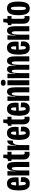

<svg xmlns="http://www.w3.org/2000/svg" viewBox="1931 -2659 739 4641"><g transform="rotate(-90 2300.5 -338.5)"><path d="M187 11Q118 11 81 -23.5Q44 -58 31 -118Q18 -178 18 -252Q18 -309 24.5 -360.5Q31 -412 49 -452Q67 -492 99.5 -515.5Q132 -539 184 -539Q249 -539 284 -503Q319 -467 329.5 -404.5Q340 -342 330 -261L139 -254Q140 -164 150.5 -123.5Q161 -83 187 -83Q206 -83 214.5 -101Q223 -119 224 -147.5Q225 -176 222 -209L334 -198Q340 -163 337.5 -126Q335 -89 319.5 -58Q304 -27 272 -8Q240 11 187 11ZM184 -441Q160 -441 151 -407.5Q142 -374 140 -317L219 -319Q222 -380 214.5 -410.5Q207 -441 184 -441Z M379 0V-302L378 -528H486L479 -336H487Q490 -412 504.5 -456.5Q519 -501 543.5 -520Q568 -539 601 -539Q656 -539 681 -489.5Q706 -440 706 -335V0H584V-300Q584 -328 582.5 -356.5Q581 -385 574 -404.5Q567 -424 550 -424Q529 -424 518.5 -396Q508 -368 504.5 -323Q501 -278 501 -229V0Z M900 7Q836 7 801 -32Q766 -71 766 -147V-431H731V-517H744Q773 -517 783 -530.5Q793 -544 796 -573L803 -629H884V-528H951V-429H884V-176Q884 -110 920 -110Q935 -110 951 -121V0Q938 4 925.5 5.5Q913 7 900 7Z M990 0V-278L989 -528H1102L1096 -324H1104Q1107 -404 1122.5 -449Q1138 -494 1162 -512.5Q1186 -531 1214 -531Q1222 -531 1227 -530L1222 -394Q1214 -397 1201 -397Q1158 -397 1136 -355Q1114 -313 1114 -217V0Z M1408 11Q1339 11 1302 -23.5Q1265 -58 1252 -118Q1239 -178 1239 -252Q1239 -309 1245.5 -360.5Q1252 -412 1270 -452Q1288 -492 1320.5 -515.5Q1353 -539 1405 -539Q1470 -539 1505 -503Q1540 -467 1550.5 -404.5Q1561 -342 1551 -261L1360 -254Q1361 -164 1371.5 -123.5Q1382 -83 1408 -83Q1427 -83 1435.5 -101Q1444 -119 1445 -147.5Q1446 -176 1443 -209L1555 -198Q1561 -163 1558.5 -126Q1556 -89 1540.5 -58Q1525 -27 1493 -8Q1461 11 1408 11ZM1405 -441Q1381 -441 1372 -407.5Q1363 -374 1361 -317L1440 -319Q1443 -380 1435.5 -410.5Q1428 -441 1405 -441Z M1749 7Q1685 7 1650 -32Q1615 -71 1615 -147V-431H1580V-517H1593Q1622 -517 1632 -530.5Q1642 -544 1645 -573L1652 -629H1733V-528H1800V-429H1733V-176Q1733 -110 1769 -110Q1784 -110 1800 -121V0Q1787 4 1774.5 5.5Q1762 7 1749 7Z M1992 11Q1923 11 1886 -23.5Q1849 -58 1836 -118Q1823 -178 1823 -252Q1823 -309 1829.5 -360.5Q1836 -412 1854 -452Q1872 -492 1904.5 -515.5Q1937 -539 1989 -539Q2054 -539 2089 -503Q2124 -467 2134.5 -404.5Q2145 -342 2135 -261L1944 -254Q1945 -164 1955.5 -123.5Q1966 -83 1992 -83Q2011 -83 2019.5 -101Q2028 -119 2029 -147.5Q2030 -176 2027 -209L2139 -198Q2145 -163 2142.5 -126Q2140 -89 2124.5 -58Q2109 -27 2077 -8Q2045 11 1992 11ZM1989 -441Q1965 -441 1956 -407.5Q1947 -374 1945 -317L2024 -319Q2027 -380 2019.5 -410.5Q2012 -441 1989 -441Z M2184 0V-302L2183 -528H2291L2284 -336H2292Q2295 -412 2309.5 -456.5Q2324 -501 2348.5 -520Q2373 -539 2406 -539Q2461 -539 2486 -489.5Q2511 -440 2511 -335V0H2389V-300Q2389 -328 2387.5 -356.5Q2386 -385 2379 -404.5Q2372 -424 2355 -424Q2334 -424 2323.5 -396Q2313 -368 2309.5 -323Q2306 -278 2306 -229V0Z M2560 0V-528H2681V0ZM2620 -572Q2586 -572 2566.5 -587Q2547 -602 2547 -630Q2547 -658 2566.5 -673Q2586 -688 2620 -688Q2655 -688 2674.5 -673Q2694 -658 2694 -630Q2694 -601 2674.5 -586.5Q2655 -572 2620 -572Z M2732 0V-292L2731 -528H2839L2832 -337H2840Q2843 -414 2856.5 -458Q2870 -502 2893 -520.5Q2916 -539 2947 -539Q2981 -539 2999.5 -521.5Q3018 -504 3025.5 -474.5Q3033 -445 3033.5 -409Q3034 -373 3033 -337H3041Q3044 -414 3058 -458Q3072 -502 3095.5 -520.5Q3119 -539 3151 -539Q3192 -539 3214 -516Q3236 -493 3245.5 -458.5Q3255 -424 3257 -388Q3259 -352 3259 -326V0H3137V-292Q3137 -326 3135.5 -356Q3134 -386 3127 -404.5Q3120 -423 3103 -423Q3074 -423 3064.5 -370Q3055 -317 3055 -231V0H2936V-289Q2936 -324 2934.5 -354.5Q2933 -385 2926 -404Q2919 -423 2901 -423Q2873 -423 2863.5 -368.5Q2854 -314 2854 -226V0Z M3469 11Q3400 11 3363 -23.5Q3326 -58 3313 -118Q3300 -178 3300 -252Q3300 -309 3306.5 -360.5Q3313 -412 3331 -452Q3349 -492 3381.5 -515.5Q3414 -539 3466 -539Q3531 -539 3566 -503Q3601 -467 3611.5 -404.5Q3622 -342 3612 -261L3421 -254Q3422 -164 3432.5 -123.5Q3443 -83 3469 -83Q3488 -83 3496.5 -101Q3505 -119 3506 -147.5Q3507 -176 3504 -209L3616 -198Q3622 -163 3619.5 -126Q3617 -89 3601.5 -58Q3586 -27 3554 -8Q3522 11 3469 11ZM3466 -441Q3442 -441 3433 -407.5Q3424 -374 3422 -317L3501 -319Q3504 -380 3496.5 -410.5Q3489 -441 3466 -441Z M3661 0V-302L3660 -528H3768L3761 -336H3769Q3772 -412 3786.5 -456.5Q3801 -501 3825.5 -520Q3850 -539 3883 -539Q3938 -539 3963 -489.5Q3988 -440 3988 -335V0H3866V-300Q3866 -328 3864.5 -356.5Q3863 -385 3856 -404.5Q3849 -424 3832 -424Q3811 -424 3800.5 -396Q3790 -368 3786.5 -323Q3783 -278 3783 -229V0Z M4182 7Q4118 7 4083 -32Q4048 -71 4048 -147V-431H4013V-517H4026Q4055 -517 4065 -530.5Q4075 -544 4078 -573L4085 -629H4166V-528H4233V-429H4166V-176Q4166 -110 4202 -110Q4217 -110 4233 -121V0Q4220 4 4207.5 5.5Q4195 7 4182 7Z M4417 11Q4328 11 4291 -58.5Q4254 -128 4254 -262Q4254 -406 4294 -472.5Q4334 -539 4418 -539Q4508 -539 4545.5 -473Q4583 -407 4583 -265Q4583 -122 4543 -55.5Q4503 11 4417 11ZM4418 -81Q4443 -81 4451.5 -124.5Q4460 -168 4460 -260Q4460 -362 4451.5 -404Q4443 -446 4419 -446Q4394 -446 4385.5 -403.5Q4377 -361 4377 -258Q4377 -167 4385 -124Q4393 -81 4418 -81Z"/></g></svg>

Font: Bricolage Grotesque 48pt Condensed SemiBold
Style: Regular
Weight: 600
Width: 3
Designer: Mathieu Triay
Foundry: Atelier Triay
Version: Version 1.000; ttfautohint (v1.8.4.7-5d5b);gftools[0.9.32]